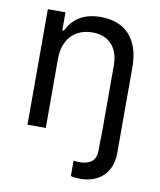

<svg xmlns="http://www.w3.org/2000/svg" viewBox="-83 -603 723 868"><g transform="rotate(10 278.5 -169.0)"><path d="M489.3 0H404.3V55.7C404.3 81.1 397.6 99.1 384.3 109.9C370.9 120.6 352.2 126 328.1 126C320.3 126 311.2 125.3 300.8 124V194.3C306.6 196.3 313.3 197.6 320.8 198.2C328.3 198.9 337.6 199.2 348.6 199.2C375.3 199.2 399.4 193.5 420.9 182.1C442.4 170.7 459.1 154.3 471.2 132.8C483.2 111.3 489.3 85.6 489.3 55.7ZM151.4 0V-318.4C151.4 -348.3 157.1 -374.2 168.5 -396C179.9 -417.8 195.6 -434.2 215.8 -445.3C236 -456.4 259.1 -461.9 285.2 -461.9C310.5 -461.9 332.2 -456.7 350.1 -446.3C368 -435.9 381.7 -420.9 391.1 -401.4C400.6 -381.8 405.3 -358.4 405.3 -331.1V0H489.3V-336.9C489.3 -381.2 481.9 -418.3 467.3 -448.2C452.6 -478.2 432 -500.5 405.3 -515.1C378.6 -529.8 347 -537.1 310.5 -537.1C271.5 -537.1 239.3 -529.3 213.9 -513.7C188.5 -498 168.9 -475.9 155.3 -447.3H148.4V-530.3H67.4V0Z"/></g></svg>

Font: Pretendard Variable
Style: Regular
Weight: 400
Designer: Base glyphs from Inter by Rasmus Andersson; Hangeul glyphs from Noto Sans CJK(Source Han Sans) by Jang Soo-young and Kan
Foundry: Kil Hyung-jin
Version: Version 1.309;Glyphs 3.2 (3225)